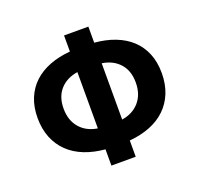

<svg xmlns="http://www.w3.org/2000/svg" viewBox="-122 -809 1003 965"><g transform="rotate(-20 380.0 -326.0)"><path d="M187 -329Q187 -266 221.5 -226Q256 -186 315 -177V-478Q256 -469 221.5 -430.5Q187 -392 187 -329ZM573 -329Q573 -392 538.5 -430.5Q504 -469 445 -478V-177Q504 -186 538.5 -226Q573 -266 573 -329ZM315 22V-65Q255 -70 205.5 -89.5Q156 -109 121 -142.5Q86 -176 67 -223Q48 -270 48 -329Q48 -388 67 -434Q86 -480 121 -512.5Q156 -545 205.5 -564Q255 -583 315 -588V-674H445V-588Q505 -583 554.5 -564Q604 -545 639 -512.5Q674 -480 693 -434Q712 -388 712 -329Q712 -270 693 -223Q674 -176 639 -142.5Q604 -109 554.5 -89.5Q505 -70 445 -65V22Z"/></g></svg>

Font: Font
Style: ¶
Weight: 700
Designer: Paul D. Hunt
Foundry: Adobe Systems Incorporated
Version: Version 3.000